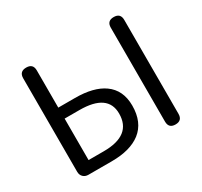

<svg xmlns="http://www.w3.org/2000/svg" viewBox="-151 -934 1193 1135"><g transform="rotate(-30 445.5 -366.5)"><path d="M149 0Q127 0 113.5 -13.5Q100 -27 100 -49V-687Q100 -733 147 -733Q193 -733 193 -687V-433H307Q434 -433 503 -384Q578 -331 578 -225Q578 -111 505 -54Q435 0 308 0H204ZM744 0Q698 0 698 -46V-687Q698 -733 744 -733Q790 -733 790 -687V-366V-46Q790 0 744 0ZM193 -75H245H297Q487 -75 487 -223Q487 -358 294 -358H193Z"/></g></svg>

Font: GenSenRounded JP R
Style: Regular
Weight: 400
Version: Version 1.501;PS 1;hotconv 16.6.51;makeotf.lib2.5.65220